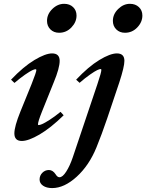

<svg xmlns="http://www.w3.org/2000/svg" viewBox="-20 -712 750 985"><path d="M283.2 -543.9Q255.9 -543.9 238.5 -561.3Q221.2 -578.6 221.2 -605Q221.2 -639.2 248.3 -665.8Q275.4 -692.4 309.1 -692.4Q337.4 -692.4 355 -675.5Q372.6 -658.7 372.6 -632.3Q372.6 -598.6 346.4 -571.3Q320.3 -543.9 283.2 -543.9ZM621.1 -543.9Q593.8 -543.9 576.4 -561.3Q559.1 -578.6 559.1 -605Q559.1 -639.2 586.2 -665.8Q613.3 -692.4 646.5 -692.4Q674.8 -692.4 692.6 -675.5Q710.4 -658.7 710.4 -632.3Q710.4 -598.6 684.3 -571.3Q658.2 -543.9 621.1 -543.9ZM91.8 11.2Q53.7 11.2 53.7 -27.8Q53.7 -63 84.5 -139.2L142.1 -280.8Q166.5 -342.3 166.5 -352.5Q166.5 -356.9 162.6 -356.9Q156.7 -356.9 144.8 -351.3Q132.8 -345.7 108.4 -328.9Q84 -312 54.2 -286.6L36.6 -303.2Q100.1 -370.1 156.7 -404.1Q213.4 -438 247.1 -438Q286.1 -438 286.1 -399.9Q286.1 -362.8 255.9 -290L195.8 -140.6Q174.8 -87.9 174.8 -74.2Q174.8 -70.3 178.2 -70.3Q184.1 -70.3 196.3 -75.4Q208.5 -80.6 233.9 -96.7Q259.3 -112.8 290.5 -138.2L306.6 -120.6Q239.7 -55.2 182.9 -22Q126 11.2 91.8 11.2ZM247.6 252.9Q218.8 252.9 200.9 240.7Q183.1 228.5 183.1 209Q183.1 188.5 197.3 174.3Q211.4 160.2 231 160.2Q251 160.2 265.6 182.6Q274.4 197.3 285.2 197.3Q301.3 197.3 319.8 168.2Q338.4 139.2 353.5 94.7L480 -281.2Q500 -340.3 500 -353.5Q500 -357.9 496.1 -357.9Q490.7 -357.9 478.3 -352.1Q465.8 -346.2 441.7 -329.3Q417.5 -312.5 388.2 -287.1L370.6 -303.2Q433.6 -370.1 489.5 -404.1Q545.4 -438 579.6 -438Q618.2 -438 618.2 -399.9Q618.2 -369.6 592.3 -290L530.3 -105.5Q501 -19.5 475.1 43.5Q437.5 136.2 373.5 194.6Q309.6 252.9 247.6 252.9Z"/></svg>

Font: Elstob 14pt
Style: Bold Italic
Weight: 700
Italic angle: -20°
Designer: Peter S. Baker
Version: Version 1.015